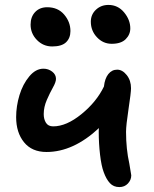

<svg xmlns="http://www.w3.org/2000/svg" viewBox="-20 -762 618 772"><path d="M429.2 -585.9Q394.5 -585.9 369.9 -612.1Q345.2 -638.2 345.2 -674.8Q345.2 -703.6 365.7 -722.9Q386.2 -742.2 416 -742.2Q454.1 -742.2 479 -712.2Q503.9 -682.1 503.9 -647.9Q503.9 -623 485.4 -604.5Q466.8 -585.9 429.2 -585.9ZM189.9 -575.2Q153.8 -575.2 128.4 -601.3Q103 -627.4 103 -663.1Q103 -694.3 121.3 -713.6Q139.6 -732.9 169.9 -732.9Q212.9 -732.9 238 -703.4Q263.2 -673.8 263.2 -637.2Q263.2 -608.9 245.6 -592Q228 -575.2 189.9 -575.2ZM167 -150.9Q108.4 -150.9 76.7 -189.9Q44.9 -229 44.9 -291Q44.9 -335 58.3 -379.4Q71.8 -423.8 97.7 -454.8Q123.5 -485.8 154.8 -485.8Q174.3 -485.8 189.7 -474.1Q205.1 -462.4 205.1 -444.8Q205.1 -432.1 192.9 -410.4Q180.7 -388.7 168.2 -360.1Q155.8 -331.5 155.8 -303.2Q155.8 -282.7 164.8 -268.3Q173.8 -253.9 193.8 -253.9Q247.1 -253.9 307.6 -303.2Q368.2 -352.5 397.9 -414.1Q401.4 -446.3 415.5 -464.1Q429.7 -481.9 451.2 -481.9Q472.2 -481.9 489.5 -460.2Q506.8 -438.5 506.8 -407.2Q506.8 -389.6 496.8 -323.7Q486.8 -257.8 486.8 -231.9Q486.8 -163.1 500 -104Q507.8 -60.1 507.8 -57.1Q507.8 -38.6 494.4 -24.2Q481 -9.8 460 -9.8Q436.5 -9.8 421.9 -25.6Q407.2 -41.5 397 -69.8Q387.7 -94.2 382.3 -139.9Q377 -185.5 377 -231.9Q377 -242.2 377.9 -247.1Q274.9 -150.9 167 -150.9Z"/></svg>

Font: Shantell Sans Irregular
Style: Regular
Weight: 500
Designer: Stephen Nixon, Anya Danilova, Shantell Martin
Foundry: Arrow Type
Version: Version 1.006;[9816181b4]